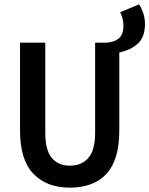

<svg xmlns="http://www.w3.org/2000/svg" viewBox="-20 -850 686 882"><path d="M301 12Q194 12 133 -52Q72 -116 72 -250V-654H188V-241Q188 -160 218 -124.5Q248 -89 301 -89Q355 -89 386 -124.5Q417 -160 417 -241V-654H468Q485 -655 499.5 -659.5Q514 -664 524.5 -672.5Q535 -681 541 -695.5Q547 -710 547 -732Q547 -749 542.5 -765.5Q538 -782 532 -794L619 -830Q630 -813 638 -789.5Q646 -766 646 -740Q646 -680 613.5 -650Q581 -620 528 -609V-250Q528 -115 469 -51.5Q410 12 301 12Z"/></svg>

Font: Source Code Pro Semibold
Style: Regular
Weight: 600
Monospace: yes
Designer: Paul D. Hunt, Teo Tuominen
Foundry: Adobe Systems Incorporated
Version: Version 2.030;PS 1.000;hotconv 16.6.51;makeotf.lib2.5.65220